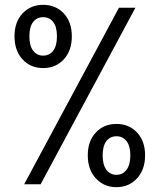

<svg xmlns="http://www.w3.org/2000/svg" viewBox="-20 -762 660 794"><path d="M40 -612Q40 -671 73.2 -706.5Q106.5 -742 158.5 -742Q210.5 -742 243.8 -706.5Q277 -671 277 -612Q277 -552.5 243.8 -516.5Q210.5 -480.5 158.5 -480.5Q106.5 -480.5 73.2 -516.5Q40 -552.5 40 -612ZM80 0 472 -730H540L148 0ZM215.5 -612Q215.5 -651 200 -671Q184.5 -691 158.5 -691Q132.5 -691 117 -671Q101.5 -651 101.5 -612Q101.5 -573 117 -552.5Q132.5 -532 158.5 -532Q184.5 -532 200 -552.2Q215.5 -572.5 215.5 -612ZM376.5 -24.2Q343 -60.5 343 -119.5Q343 -178.5 376.2 -214Q409.5 -249.5 461.5 -249.5Q513.5 -249.5 546.8 -214Q580 -178.5 580 -119.5Q580 -60.5 546.5 -24.2Q513 12 461.5 12Q410 12 376.5 -24.2ZM461.5 -39Q487.5 -39 503.2 -59.8Q519 -80.5 519 -119.5Q519 -158.5 503.2 -178.5Q487.5 -198.5 461.5 -198.5Q435.5 -198.5 420 -178.5Q404.5 -158.5 404.5 -119.5Q404.5 -80.5 420.2 -59.8Q436 -39 461.5 -39Z"/></svg>

Font: Monaspace Radon
Style: Regular
Weight: 400
Designer: Riley Cran & the Lettermatic Team
Foundry: Lettermatic
Version: Version 1.000 (Monaspace Radon)